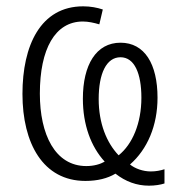

<svg xmlns="http://www.w3.org/2000/svg" viewBox="-20 -562 570 607"><path d="M451 25C470 25 488 22 500 18V-27C488 -23 473 -20 457 -20C432 -20 407 -29 391 -42C446 -90 478 -165 478 -253C478 -360 437 -427 361 -427C284 -427 242 -357 242 -250C242 -168 267 -99 311 -51C297 -43 277 -37 253 -37C154 -37 106 -137 106 -266C106 -407 154 -494 242 -494C259 -494 277 -490 294 -485L305 -532C287 -538 266 -542 243 -542C108 -542 51 -418 51 -265C51 -109 116 10 250 10C288 10 320 2 345 -13C377 12 412 25 451 25ZM355 -71C317 -111 292 -172 292 -249C292 -329 316 -381 361 -381C405 -381 427 -330 427 -253C427 -173 399 -106 355 -71Z"/></svg>

Font: Noto Sans Mono Condensed Light
Style: Regular
Weight: 300
Width: 3
Designer: Monotype Design Team
Foundry: Monotype Imaging Inc.
Version: Version 2.014